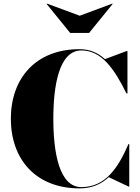

<svg xmlns="http://www.w3.org/2000/svg" viewBox="-20 -1032 774 1062"><path d="M421 -945 240 -1012 238 -1010 368 -850H473L603 -1010L601 -1012ZM695 -235H690.5C633.5 -104 563.5 3 430 3C306 3 275 -193 275 -375C275 -557 306 -753 430 -753C542 -753 612 -651.5 679.5 -515H685V-750H681.5L560.5 -705C522 -740 477 -760 420 -760C177 -760 40 -598 40 -375C40 -152 177 10 420 10C487.5 10 539 -12.5 581.5 -52L691.5 0H695Z"/></svg>

Font: Bodoni* 48pt Fatface
Style: Regular
Weight: 900
Version: Version 2.3